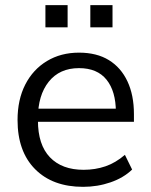

<svg xmlns="http://www.w3.org/2000/svg" viewBox="-20 -715 584 744"><path d="M302 9Q184 9 116 -59.5Q48 -128 48 -250Q48 -329 78 -387.5Q108 -446 162 -478.5Q216 -511 286 -511Q355 -511 402 -482Q449 -453 474 -399.5Q499 -346 499 -273V-243H110V-294H446L429 -281Q429 -361 393 -406Q357 -451 286 -451Q211 -451 169 -398.5Q127 -346 127 -257V-248Q127 -154 173.5 -105.5Q220 -57 304 -57Q349 -57 388.5 -70.5Q428 -84 464 -115L492 -58Q459 -26 408.5 -8.5Q358 9 302 9ZM330 -609V-695H416V-609ZM156 -609V-695H242V-609Z"/></svg>

Font: Mulish ExtraLight
Style: Regular
Weight: 400
Version: Version 3.603